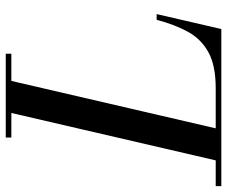

<svg xmlns="http://www.w3.org/2000/svg" viewBox="-127 -709 790 668"><g transform="rotate(-90 268.0 -375.0)"><path d="M39.5 0 213.5 -750H325L151 0ZM-45.5 0V-19.5H295Q373.5 -19.5 419.5 -44.5Q465.5 -69.5 491 -115.5Q516.5 -161.5 533 -225H553L501 0ZM123.5 -730.5V-750H415V-730.5Z"/></g></svg>

Font: Bodoni Moda 11pt Medium
Style: Italic
Weight: 500
Italic angle: -13°
Designer: Owen Earl
Foundry: indestructible type
Version: Version 2.004